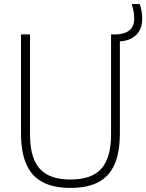

<svg xmlns="http://www.w3.org/2000/svg" viewBox="-20 -908 714 937"><path d="M82.5 -258.5V-740H126.5V-252.5Q126.5 -176.5 147 -128Q167.5 -79.5 211 -55.8Q254.5 -32 324.5 -32Q428 -32 475 -85.2Q522 -138.5 522 -252.5V-740H541Q585 -740 610 -758.8Q635 -777.5 635 -817Q635 -836 632 -851.8Q629 -867.5 623 -888H662Q668.5 -869.5 671.2 -853.2Q674 -837 674 -815.5Q674 -766 644.5 -737.5Q615 -709 565 -706V-258.5Q565 -166.5 539.8 -107.5Q514.5 -48.5 461.5 -19.8Q408.5 9 324.5 9Q240 9 186.8 -19.8Q133.5 -48.5 108 -107.5Q82.5 -166.5 82.5 -258.5Z"/></svg>

Font: Encode Sans Semi Condensed ExLight
Style: Regular
Weight: 275
Width: 4
Designer: Multiple Designers
Foundry: Impallari Type
Version: Version 2.000